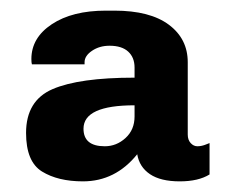

<svg xmlns="http://www.w3.org/2000/svg" viewBox="-20 -716 444 361"><path d="M333 -599V-463Q333 -453 338.5 -447Q344 -441 351 -441Q358 -441 365 -443.5Q372 -446 374 -447V-388Q353 -375 318 -375Q282 -375 262 -388.5Q242 -402 238 -426Q197 -375 136 -375Q89 -375 59 -393.5Q29 -412 29 -466Q29 -527 79 -548.5Q129 -570 233 -570V-589Q233 -608 221 -619Q209 -630 186 -630Q167 -630 153 -620.5Q139 -611 139 -599V-595H40Q39 -598 39 -605Q39 -645 77.5 -670.5Q116 -696 179 -696H195Q262 -696 297.5 -669.5Q333 -643 333 -599ZM137 -474Q137 -441 177 -441Q199 -441 216 -456.5Q233 -472 233 -497V-518Q137 -518 137 -474Z"/></svg>

Font: Chivo ExtraBold
Style: Regular
Weight: 800
Designer: Hector Gatti
Foundry: Omnibus-Type
Version: Version 1.007